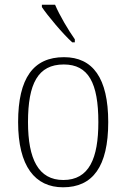

<svg xmlns="http://www.w3.org/2000/svg" viewBox="-20 -786 537 816"><path d="M287 -606H298V-619C271 -657 233 -721 214 -766H158V-756C181 -721 247 -642 287 -606ZM248 10C374 10 440 -78 440 -267C440 -455 374 -543 252 -543C122 -543 57 -454 57 -267C57 -79 129 10 248 10ZM249 -21C144 -21 99 -109 99 -267C99 -430 141 -512 251 -512C356 -512 398 -433 398 -267C398 -113 359 -21 249 -21Z"/></svg>

Font: Noto Serif Ethiopic SemiCondensed ExtraLight
Style: Regular
Weight: 200
Width: 4
Designer: Monotype Design Team
Foundry: Monotype Imaging Inc.
Version: Version 2.102